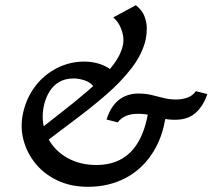

<svg xmlns="http://www.w3.org/2000/svg" viewBox="-20 -712 818 739"><path d="M319 7Q253 7 202 -17Q151 -41 117.5 -81.5Q84 -122 70.5 -173Q57 -224 69 -278Q82 -336 116 -380.5Q150 -425 199.5 -450Q249 -475 304 -475Q336 -475 365 -465.5Q394 -456 417 -435L346 -372Q330 -395 306.5 -402.5Q283 -410 264 -410Q231 -410 208 -396.5Q185 -383 171 -360.5Q157 -338 150 -310Q139 -263 149.5 -221Q160 -179 187.5 -146.5Q215 -114 257 -95.5Q299 -77 351 -77Q409 -77 451 -102Q493 -127 519 -178Q545 -229 554 -306L622 -301Q614 -200 572.5 -131.5Q531 -63 465.5 -28Q400 7 319 7ZM142 -155 111 -196Q159 -235 214.5 -278Q270 -321 321 -365Q372 -409 408 -452.5Q444 -496 453 -538Q457 -556 453.5 -575.5Q450 -595 441 -613Q432 -631 416 -645L503 -692Q527 -673 536 -649.5Q545 -626 545 -603Q545 -580 541 -561Q528 -504 487 -450.5Q446 -397 387.5 -346.5Q329 -296 264.5 -248Q200 -200 142 -155ZM433 -241 390 -252Q401 -287 419 -309Q437 -331 460.5 -341.5Q484 -352 512 -352Q540 -352 563 -346.5Q586 -341 609 -335Q632 -329 657 -329Q680 -329 700.5 -336Q721 -343 734 -361L778 -350Q763 -305 733.5 -278Q704 -251 654 -251Q625 -251 602.5 -257Q580 -263 559 -268.5Q538 -274 511 -274Q485 -274 465.5 -266Q446 -258 433 -241Z"/></svg>

Font: Ysabeau Infant SemiBold
Style: Italic
Weight: 600
Italic angle: -12°
Designer: Christian Thalmann (Catharsis Fonts)
Version: Version 2.002; featfreeze: ss01,ss02,lnum